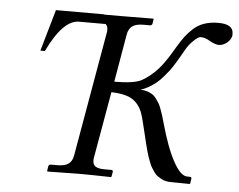

<svg xmlns="http://www.w3.org/2000/svg" viewBox="-48 -710 957 769"><g transform="rotate(5 430.0 -325.5)"><path d="M741.2 1 668 0Q656.2 0 646 -2Q635.7 -3.9 627 -9Q618.2 -14.2 611.1 -18.8Q604 -23.4 597.4 -33.2Q590.8 -43 586.2 -49.8Q581.5 -56.6 576.2 -70.8Q570.8 -85 567.6 -93.8Q564.5 -102.5 559.8 -120.4Q555.2 -138.2 552.5 -148.7Q549.8 -159.2 544.9 -180.2Q528.8 -250 521 -269.5Q503.4 -312 465.8 -326.7Q439 -336.9 397 -337.9L350.1 -70.8Q349.1 -66.9 349.1 -59.1Q349.1 -42.5 360.4 -35.2Q371.6 -27.8 397 -27.8H422.9Q431.6 -27.8 430.2 -20L426.8 -1L424.8 1Q337.9 -1 298.8 -1L169.9 1L168 -1L170.9 -20Q172.4 -27.8 181.2 -27.8H207Q236.8 -27.8 251.5 -38.6Q266.1 -49.3 270 -70.8L357.9 -574.2Q358.9 -578.1 358.9 -585.9Q358.9 -600.6 350.1 -607.9H243.2Q178.7 -607.9 117.2 -479H99.1L147 -646H340.8L341.8 -645H409.2L538.1 -646L540 -645L537.1 -626Q535.6 -618.2 526.9 -618.2H501Q471.2 -618.2 456.5 -607.2Q441.9 -596.2 438 -574.2L404.8 -380.9Q481.4 -380.9 512.2 -396Q529.8 -405.3 546.6 -419.2Q563.5 -433.1 575.4 -446Q587.4 -459 601.1 -478.5Q614.7 -498 621.8 -509.8Q628.9 -521.5 641.1 -542Q656.2 -567.4 668.9 -584.2Q681.6 -601.1 700.4 -618.2Q719.2 -635.3 744.1 -643.6Q769 -651.9 799.8 -651.9Q859.9 -651.9 859.9 -613.8V-606Q856.4 -588.4 840.8 -576.2Q825.2 -564 809.1 -564Q794.4 -564 771 -577.1Q752 -588.9 733.9 -588.9Q724.6 -588.9 705.8 -570.8Q687 -552.7 675.8 -532.2Q665 -513.2 660.4 -505.1Q655.8 -497.1 643.8 -477.3Q631.8 -457.5 623.5 -446.5Q615.2 -435.5 601.1 -419.2Q586.9 -402.8 574.5 -392.8Q562 -382.8 545.7 -373Q529.3 -363.3 512.2 -357.9Q526.4 -357.9 538.6 -354Q550.8 -350.1 559.6 -344.7Q568.4 -339.4 576.4 -328.4Q584.5 -317.4 589.1 -309.6Q593.8 -301.8 599.4 -285.9Q605 -270 607.7 -261.7Q610.4 -253.4 615.2 -235.8Q642.6 -136.7 672.4 -82.3Q702.1 -27.8 729 -27.8H738.8Q747.6 -27.8 746.1 -20L743.2 -1Z"/></g></svg>

Font: Common Serif SemiBold
Style: Italic
Weight: 600
Italic angle: -12°
Designer: Philipp H. Poll, Khaled Hosny
Foundry: Stefan Peev, Context Ltd.
Version: Version 1.026